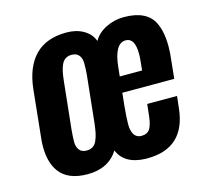

<svg xmlns="http://www.w3.org/2000/svg" viewBox="-90 -697 880 811"><g transform="rotate(-15 349.5 -291.0)"><path d="M198.2 9.8Q111.3 9.8 74.2 -42Q44.9 -83 44.9 -151.9Q44.9 -170.9 47.4 -191.4L68.4 -394.5Q78.1 -490.2 127 -541Q175.8 -591.8 265.6 -591.8Q308.1 -591.8 339.6 -573.5Q371.1 -555.2 382.8 -523.4Q400.4 -554.7 437 -573.2Q473.6 -591.8 516.1 -591.8Q566.4 -591.8 599.1 -575.7Q631.8 -559.6 646.5 -529.3Q661.6 -500 665.5 -457Q667 -441.4 667 -424.3Q667 -394.5 662.6 -360.4L654.8 -284.7H427.7L421.9 -228.5Q417 -177.7 417 -151.9Q417 -142.6 417.5 -136.2Q422.9 -90.3 455.6 -87.9Q457.5 -87.9 460 -87.9Q483.4 -87.9 494.6 -103Q506.8 -119.6 511.2 -158.7L517.1 -211.9H647.5L641.6 -159.2Q623.5 10.3 458.5 10.3Q454.1 10.3 450.2 10.3Q403.8 8.8 374 -9Q344.2 -26.9 332.5 -58.1Q289.6 9.8 198.2 9.8ZM218.8 -87.9Q235.4 -87.9 246.6 -95Q257.8 -102.1 264.4 -117.2Q271 -132.3 274.4 -148.4Q277.8 -164.6 280.8 -189.5L302.7 -397.5Q304.7 -424.3 304.7 -446Q304.7 -467.8 294.2 -481.4Q283.7 -495.1 262.2 -495.1Q246.1 -495.1 234.9 -487.8Q223.6 -480.5 217.3 -465.8Q210.9 -451.2 207.8 -435.8Q204.6 -420.4 202.1 -397.5L180.2 -189.9Q177.2 -156.2 177.2 -137.2Q177.2 -116.2 187 -102.5Q197.3 -87.9 218.8 -87.9ZM435.1 -354H532.7L536.6 -392.1Q538.6 -410.2 538.6 -424.8Q538.6 -495.1 498.5 -495.1Q449.2 -495.1 439 -392.1Z"/></g></svg>

Font: Oswald
Style: Medium
Weight: 500
Designer: Vernon Adams
Foundry: Vernon Adams
Version: 3.0; ttfautohint (v0.94.23-7a4d-dirty) -l 8 -r 50 -G 150 -x 